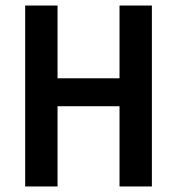

<svg xmlns="http://www.w3.org/2000/svg" viewBox="-20 -674 640 694"><path d="M71 0V-654H188V-391H412V-654H529V0H412V-290H188V0Z"/></svg>

Font: Source Code Pro ExtraLight SemiBold
Style: Regular
Weight: 600
Monospace: yes
Version: Version 1.018;hotconv 1.0.116;makeotfexe 2.5.65601